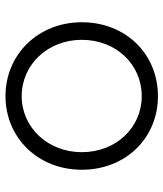

<svg xmlns="http://www.w3.org/2000/svg" viewBox="32 -615 595 699"><g transform="rotate(90 329.5 -265.5)"><path d="M330 12C480 12 598 -105 598 -266C598 -425 483 -543 330 -543C176 -543 61 -425 61 -266C61 -107 178 12 330 12ZM125 -266C125 -390 214 -484 330 -484C445 -484 534 -390 534 -266C534 -142 444 -47 330 -47C215 -47 125 -142 125 -266Z"/></g></svg>

Font: Mluvka Light
Style: Regular
Weight: 300
Designer: Modified by Jiří Krblich, Original typeface by Gumpita Rahayu
Foundry: Gumpita Rahayu & Jiří Krblich
Version: Version 2.000;Glyphs 3.1.1 (3134)